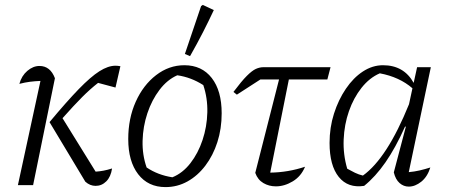

<svg xmlns="http://www.w3.org/2000/svg" viewBox="-20 -755 1832 783"><path d="M182 -257Q252 -341 301 -391.5Q350 -442 385.5 -464.5Q421 -487 451 -487Q456 -487 460.5 -486.5Q465 -486 471 -485L451 -398L380 -417Q348 -392 315.5 -359.5Q283 -327 235 -273L370 -55Q386 -56 402 -59Q418 -62 437 -68Q432 -34 413.5 -15.5Q395 3 370 3Q347 3 328 -14ZM53 0 145 -425Q122 -424 102 -421.5Q82 -419 59 -413Q68 -446 91.5 -466Q115 -486 141 -486Q185 -486 204 -436L115 0Z M655 8Q584 8 543.5 -44.5Q503 -97 503 -188Q503 -272 533.5 -340Q564 -408 616.5 -448.5Q669 -489 732 -489Q803 -489 843.5 -437Q884 -385 884 -293Q884 -230 866.5 -175.5Q849 -121 817.5 -79.5Q786 -38 744.5 -15Q703 8 655 8ZM683 -32Q725 -49 756.5 -89.5Q788 -130 806 -184Q824 -238 825.5 -296.5Q827 -355 809 -408Q759 -440 703 -448Q662 -430 630.5 -388.5Q599 -347 581 -293Q563 -239 561.5 -181Q560 -123 578 -72Q624 -41 683 -32ZM755 -526 734 -535 800 -730 807 -735 852 -714Q832 -671 808 -624Q784 -577 755 -526Z M946 -369 932 -380Q965 -424 986.5 -445.5Q1008 -467 1023.5 -474Q1039 -481 1055 -481H1328L1315 -431H1158L1082 -51Q1155 -52 1224 -75Q1208 -36 1174 -15.5Q1140 5 1105 5Q1077 5 1054 -8.5Q1031 -22 1021 -50L1118 -431H1042Z M1465 3Q1399 13 1361.5 -33.5Q1324 -80 1324 -172Q1324 -235 1342 -291.5Q1360 -348 1390.5 -393Q1421 -438 1460 -463.5Q1499 -489 1542 -489Q1627 -489 1667 -417L1681 -481H1737L1647 -53Q1670 -55 1691.5 -60Q1713 -65 1735 -72Q1723 -34 1698 -14Q1673 6 1647 6Q1626 6 1609.5 -8.5Q1593 -23 1586 -52L1635 -238L1632 -239Q1593 -152 1552 -93Q1511 -34 1465 3ZM1396 -67Q1412 -58 1427.5 -50.5Q1443 -43 1460 -39Q1559 -110 1648 -330L1662 -395Q1609 -441 1529 -456Q1487 -438 1454.5 -397Q1422 -356 1403 -301.5Q1384 -247 1381.5 -186Q1379 -125 1396 -67Z"/></svg>

Font: Piazzolla Light
Style: Italic
Weight: 300
Italic angle: -11.3°
Designer: Juan Pablo del Peral
Foundry: Huerta Tipografica
Version: Version 1.330